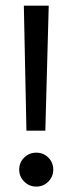

<svg xmlns="http://www.w3.org/2000/svg" viewBox="-20 -663 262 695"><path d="M144.1 -190.1H75.7L66.3 -642.6H156.4ZM172.8 -49Q172.8 -23.8 155 -5.7Q137.1 12.4 111.4 12.4Q85.6 12.4 67.6 -5.7Q49.5 -23.8 49.5 -49Q49.5 -74.8 67.6 -92.6Q85.6 -110.4 111.4 -110.4Q137.1 -110.4 155 -92.6Q172.8 -74.8 172.8 -49Z"/></svg>

Font: Shan Wanhai
Style: Regular
Weight: 400
Designer: Khon Soe Zaw Thu
Foundry: Shan Unicode
Version: Version 1.00 June 3, 2017, initial release